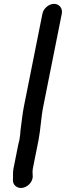

<svg xmlns="http://www.w3.org/2000/svg" viewBox="-20 -732 334 972"><path d="M72.1 2 48.3 121C45 137.9 46.3 151.2 45.8 167.9L45.4 179.7C45.4 192.9 50.1 203.2 60.3 211.1C91.5 235.4 145.1 204.2 145.7 160.8L145.1 149C144.7 140.3 144.2 131.6 146.3 121L174.7 -21C185.6 -75.7 187.3 -134 198.8 -192L292.9 -663C298.1 -689.4 280.1 -712.5 253.7 -712.5C227.4 -712.5 200.1 -689.4 194.9 -663L100.8 -192C92.9 -152.2 89.7 -112.9 83.8 -72C82.2 -54.5 82 -42.4 78.5 -25C76.8 -16.3 74 -7.4 72.1 2Z"/></svg>

Font: Smoothie
Style: LightIt
Weight: 400
Foundry: Cannot Into Space Fonts
Version: Version 0.8